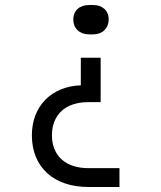

<svg xmlns="http://www.w3.org/2000/svg" viewBox="-20 -575 640 765"><path d="M351 -438C388 -438 413 -462 413 -498C413 -533 388 -555 351 -555H335C297 -555 272 -533 272 -497C272 -462 297 -438 335 -438ZM456 170V95H332C242 95 187 46 187 -36C187 -119 242 -168 331 -168H381V-345H302V-235C185 -231 107 -152 107 -36C107 91 194 170 332 170Z"/></svg>

Font: Tekne LDO Light
Style: Regular
Weight: 300
Monospace: yes
Designer: Alessio Laiso, Mario Rullo, Paolo Rosset
Foundry: Alessio Laiso
Version: Version 1.000;hotconv 1.0.109;makeotfexe 2.5.65596